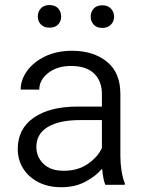

<svg xmlns="http://www.w3.org/2000/svg" viewBox="-20 -742 580 771"><path d="M402.8 0Q397.9 -11.7 394.8 -29.1Q391.6 -46.4 390.1 -64.5Q364.3 -34.2 322.8 -12.2Q281.2 9.8 226.1 9.8Q173.3 9.8 134 -10.5Q94.7 -30.8 73 -65.4Q51.3 -100.1 51.3 -143.6Q51.3 -225.1 115.7 -269.5Q180.2 -314 290.5 -314H389.2V-364.7Q389.2 -416.5 357.7 -446.8Q326.2 -477.1 265.6 -477.1Q209.5 -477.1 173.6 -449Q137.7 -420.9 137.7 -382.3H63Q63 -421.4 88.6 -457Q114.3 -492.7 160.9 -515.4Q207.5 -538.1 269.5 -538.1Q354.5 -538.1 408.9 -494.6Q463.4 -451.2 463.4 -363.8V-113.3Q463.4 -86.4 468 -56.6Q472.7 -26.9 481 -6.8V0ZM235.8 -56.2Q292.5 -56.2 332.5 -83.7Q372.6 -111.3 389.2 -147.5V-259.8H301.8Q218.3 -259.8 172.1 -232.2Q126 -204.6 126 -152.3Q126 -112.3 154.5 -84.2Q183.1 -56.2 235.8 -56.2ZM131.8 -675.8Q131.8 -694.8 144 -708.3Q156.2 -721.7 178.7 -721.7Q201.7 -721.7 213.6 -708.3Q225.6 -694.8 225.6 -675.8Q225.6 -656.7 213.6 -643.8Q201.7 -630.9 178.7 -630.9Q156.2 -630.9 144 -643.8Q131.8 -656.7 131.8 -675.8ZM344.2 -674.8Q344.2 -694.3 356.2 -707.5Q368.2 -720.7 390.6 -720.7Q413.1 -720.7 425.5 -707.5Q438 -694.3 438 -674.8Q438 -656.2 425.5 -643.1Q413.1 -629.9 390.6 -629.9Q368.2 -629.9 356.2 -643.1Q344.2 -656.2 344.2 -674.8Z"/></svg>

Font: Vazirmatn UI FD Light
Style: Regular
Weight: 300
Designer: Saber Rastikerdar
Foundry: Saber Rastikerdar
Version: Version 33.003